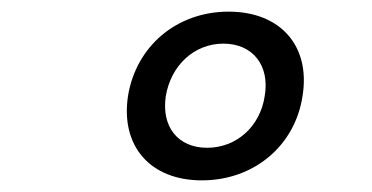

<svg xmlns="http://www.w3.org/2000/svg" viewBox="-20 -760 640 330"><path d="M327 -450C416 -450 487 -509 500 -595C514 -681 462 -740 373 -740C284 -740 214 -681 200 -595C187 -509 238 -450 327 -450ZM336 -506C286 -506 257 -542 265 -595C274 -648 314 -685 364 -685C414 -685 444 -648 435 -595C427 -542 386 -506 336 -506Z"/></svg>

Font: JetBrains Mono
Style: Italic
Weight: 400
Italic angle: -9°
Monospace: yes
Designer: Philipp Nurullin, Konstantin Bulenkov
Foundry: JetBrains
Version: Version 2.305